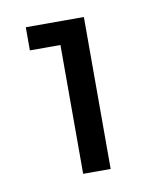

<svg xmlns="http://www.w3.org/2000/svg" viewBox="-51 -731 357 433"><g transform="rotate(-10 127.0 -514.0)"><path d="M106 -340V-635H36V-688H169V-340Z"/></g></svg>

Font: Outfit Light
Style: Regular
Weight: 300
Designer: Rodrigo Fuenzalida
Foundry: fragTYPE
Version: Version 1.100; ttfautohint (v1.8.4.7-5d5b)